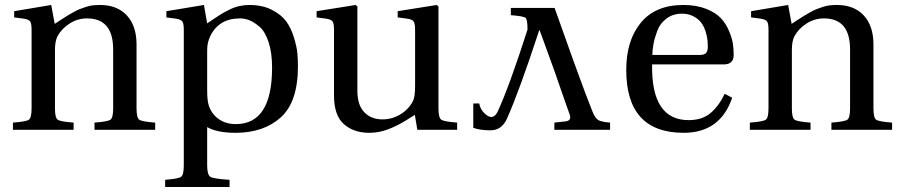

<svg xmlns="http://www.w3.org/2000/svg" viewBox="-20 -522 3622 772"><path d="M32 0V-29Q86 -33 96.5 -41Q107 -49 107 -87V-402Q107 -428 101 -436Q95 -444 75 -447L37 -452V-477L186 -502L200 -426Q204 -429 225 -442.5Q246 -456 251 -459Q256 -462 273.5 -472Q291 -482 299.5 -485Q308 -488 323.5 -493.5Q339 -499 353 -500.5Q367 -502 382 -502Q451 -502 490 -460Q529 -418 529 -343V-87Q529 -49 539.5 -41Q550 -33 604 -29V0H360V-29Q414 -33 424.5 -41Q435 -49 435 -87V-323Q435 -448 330 -448Q292 -448 260 -427.5Q228 -407 211 -376Q201 -356 201 -321V-87Q201 -49 211.5 -41Q222 -33 276 -29V0Z M644 201Q697 197 708 189Q719 181 719 143V-402Q719 -428 713 -436Q707 -444 687 -447L649 -452V-477L800 -502L813 -428Q818 -431 837.5 -444.5Q857 -458 869.5 -465.5Q882 -473 902 -483Q922 -493 942 -497.5Q962 -502 983 -502Q1035 -502 1073 -482.5Q1111 -463 1130.5 -436.5Q1150 -410 1161.5 -372.5Q1173 -335 1175.5 -309.5Q1178 -284 1178 -256Q1178 -112 1109 -50Q1040 12 927 12Q853 12 813 -11V143Q813 181 826 189Q839 197 903 201V230H644ZM813 -157Q813 -117 820 -96Q832 -62 860.5 -42.5Q889 -23 928 -23Q1074 -23 1074 -250Q1074 -310 1060 -352.5Q1046 -395 1024 -414Q1002 -433 983 -440.5Q964 -448 945 -448Q861 -448 826 -378Q813 -352 813 -321Z M1253 -452V-477L1410 -502L1417 -496V-403V-156Q1417 -100 1444.5 -71Q1472 -42 1518 -42Q1557 -42 1590.5 -62.5Q1624 -83 1641 -117Q1649 -133 1649 -177V-402Q1649 -428 1643 -436Q1637 -444 1617 -447L1579 -452V-477L1736 -502L1743 -496V-406V-87Q1743 -49 1754 -41Q1765 -33 1818 -29V0H1658L1648 -60Q1647 -59 1611 -37Q1575 -15 1539 -1.5Q1503 12 1465 12Q1402 12 1362.5 -23Q1323 -58 1323 -138V-402Q1323 -428 1317 -436Q1311 -444 1291 -447Z M2101 -403Q2101 -443 2093.5 -450Q2086 -457 2034 -461V-490H2138H2210L2287 -274Q2340 -128 2362 -74Q2373 -47 2385 -39.5Q2397 -32 2433 -29V0H2209V-29L2254 -34Q2280 -37 2270 -63Q2260 -91 2240 -148Q2220 -205 2211 -232L2150 -400H2148Q2067 -153 2018 -44Q1997 2 1952 2Q1911 2 1883 -8V-106H1907Q1912 -77 1937.5 -58.5Q1963 -40 1980 -71Q2027 -172 2101 -403Z M2498 -241Q2498 -359 2556.5 -430.5Q2615 -502 2728 -502Q2780 -502 2819 -486.5Q2858 -471 2878.5 -449Q2899 -427 2911.5 -397Q2924 -367 2927 -345Q2930 -323 2930 -301Q2930 -263 2890 -263H2602Q2598 -39 2749 -39Q2803 -39 2836.5 -67Q2870 -95 2894 -145L2924 -129Q2876 12 2729 12Q2498 12 2498 -241ZM2603 -301H2792Q2812 -301 2819 -309Q2826 -317 2826 -333Q2826 -347 2824.5 -362Q2823 -377 2816.5 -397Q2810 -417 2799 -431.5Q2788 -446 2768 -456.5Q2748 -467 2722 -467Q2686 -467 2660 -447.5Q2634 -428 2623 -398.5Q2612 -369 2607.5 -345Q2603 -321 2603 -301Z M2995 0V-29Q3049 -33 3059.5 -41Q3070 -49 3070 -87V-402Q3070 -428 3064 -436Q3058 -444 3038 -447L3000 -452V-477L3149 -502L3163 -426Q3167 -429 3188 -442.5Q3209 -456 3214 -459Q3219 -462 3236.5 -472Q3254 -482 3262.5 -485Q3271 -488 3286.5 -493.5Q3302 -499 3316 -500.5Q3330 -502 3345 -502Q3414 -502 3453 -460Q3492 -418 3492 -343V-87Q3492 -49 3502.5 -41Q3513 -33 3567 -29V0H3323V-29Q3377 -33 3387.5 -41Q3398 -49 3398 -87V-323Q3398 -448 3293 -448Q3255 -448 3223 -427.5Q3191 -407 3174 -376Q3164 -356 3164 -321V-87Q3164 -49 3174.5 -41Q3185 -33 3239 -29V0Z"/></svg>

Font: Linguistics Pro
Style: Regular
Weight: 400
Designer: Stefan Peev, Context Ltd
Foundry: Stefan Peev, Context Ltd
Version: Version 001.000